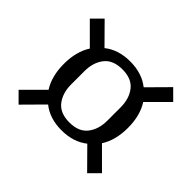

<svg xmlns="http://www.w3.org/2000/svg" viewBox="-140 -806 915 915"><g transform="rotate(45 317.0 -349.0)"><path d="M317 -117Q237 -117 185 -159L86 -59L36 -109L137 -210Q119 -238 110 -273Q101 -308 101 -349Q101 -432 137 -488L36 -589L86 -639L185 -539Q237 -581 317 -581Q396 -581 449 -539L548 -639L598 -589L497 -488Q533 -432 533 -349Q533 -308 524 -273Q515 -238 497 -210L598 -109L548 -59L449 -159Q396 -117 317 -117ZM317 -170Q380 -170 409.5 -208Q439 -246 439 -304V-394Q439 -452 409.5 -490Q380 -528 317 -528Q254 -528 224.5 -490Q195 -452 195 -394V-304Q195 -246 224.5 -208Q254 -170 317 -170Z"/></g></svg>

Font: IBM Plex Serif Text
Style: Regular
Weight: 450
Designer: Mike Abbink, Paul van der Laan, Pieter van Rosmalen
Foundry: Bold Monday
Version: Version 3.001